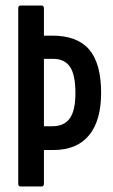

<svg xmlns="http://www.w3.org/2000/svg" viewBox="-20 -675 409 695"><path d="M54 0Q46 0 46 -10V-645Q46 -655 54 -655H130Q139 -655 139 -645V-546H169Q260 -546 303 -495.5Q346 -445 346 -339Q346 -238 302 -185Q258 -132 174 -132H139V-10Q139 0 130 0ZM139 -218H169Q213 -218 233 -247Q253 -276 253 -337Q253 -404 233.5 -433Q214 -462 172 -462H139Z"/></svg>

Font: Sofia Sans Extra Condensed SemiBold
Style: Regular
Weight: 600
Designer: Botio Nikoltchev, Ani Petrova
Foundry: lettersoup
Version: Version 4.101